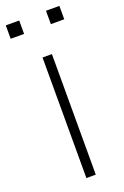

<svg xmlns="http://www.w3.org/2000/svg" viewBox="-166 -796 543 842"><g transform="rotate(-20 105.0 -375.0)"><path d="M-19.8 -750V-687.5H42.7V-750ZM167.7 -750V-687.5H230.2V-750ZM83.3 -562.5V0H127.1V-562.5Z"/></g></svg>

Font: Manrope Thin
Style: Regular
Weight: 100
Width: 4
Designer: Michael Sharanda
Foundry: Michael Sharanda
Version: Version 2.000;PS 002.000;hotconv 1.0.88;makeotf.lib2.5.64775